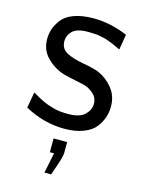

<svg xmlns="http://www.w3.org/2000/svg" viewBox="-104 -524 592 793"><g transform="rotate(15 191.5 -127.0)"><path d="M165 61H223V110Q220 132 208 165.5Q196 199 194 207H165L183 120H165ZM27 -34 39 -102Q41 -101 52 -94.5Q63 -88 68.5 -85Q74 -82 86.5 -76Q99 -70 109.5 -66.5Q120 -63 134 -59Q148 -55 163.5 -53.5Q179 -52 196 -52Q246 -52 267.5 -73Q289 -94 289 -120Q289 -145 271 -161.5Q253 -178 233 -184Q223 -187 188.5 -194Q154 -201 137 -206Q96 -219 64.5 -250.5Q33 -282 33 -329Q33 -352 40 -372.5Q47 -393 63.5 -414.5Q80 -436 114.5 -448.5Q149 -461 197 -461Q269 -461 343 -430L332 -364Q331 -365 320.5 -369.5Q310 -374 308.5 -375Q307 -376 297.5 -380Q288 -384 284.5 -385Q281 -386 272 -389.5Q263 -393 258 -393.5Q253 -394 243.5 -396.5Q234 -399 226.5 -399.5Q219 -400 209 -400.5Q199 -401 188 -401Q142 -401 123 -382.5Q104 -364 104 -340Q104 -307 130.5 -292.5Q157 -278 205 -269.5Q253 -261 273 -252Q309 -236 334.5 -204Q360 -172 360 -127Q360 -104 353 -82Q346 -60 329.5 -38Q313 -16 278.5 -2.5Q244 11 197 11Q109 11 27 -34Z"/></g></svg>

Font: CMU Sans Serif
Style: Medium
Weight: 500
Version: Version 0.7.0